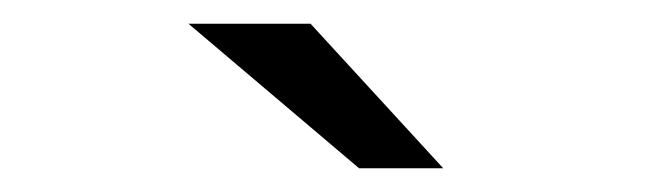

<svg xmlns="http://www.w3.org/2000/svg" viewBox="-20 -726 563 162"><path d="M242 -706 354 -584H283L139 -706Z"/></svg>

Font: Red Hat Text
Style: Regular
Weight: 400
Designer: Pentagram / MCKL
Foundry: Pentagram / MCKL
Version: Version 1.005; Red Hat Text